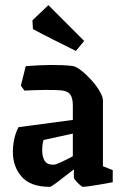

<svg xmlns="http://www.w3.org/2000/svg" viewBox="-20 -716 475 746"><path d="M174 10Q99 10 64.5 -29Q30 -68 30 -126Q30 -149 35 -174Q40 -199 52 -222L263 -250V-305Q263 -336 252.5 -349.5Q242 -363 216 -365Q194 -367 152 -366.5Q110 -366 75 -364L61 -383L80 -459Q130 -463 175.5 -463.5Q221 -464 260 -460Q275 -458 295 -442.5Q315 -427 334.5 -405.5Q354 -384 367 -362Q380 -340 380 -325V-70L418 -55V-8Q396 -4 371 0.5Q346 5 327 7.5Q308 10 302 10Q299 10 290.5 2.5Q282 -5 274.5 -13.5Q267 -22 267 -26V-58Q247 -43 227 -27Q207 -11 192 -0.5Q177 10 174 10ZM144 -132Q144 -108 153 -92Q162 -76 188 -76Q196 -76 217.5 -86Q239 -96 263 -109V-197L149 -172Q144 -154 144 -132ZM275 -518Q235 -538 189 -561Q143 -584 108 -603L106 -637L168 -696L307 -557Z"/></svg>

Font: Grenze Gotisch SemiBold
Style: Regular
Weight: 600
Designer: Renata Polastri
Foundry: Omnibus-Type
Version: Version 1.001